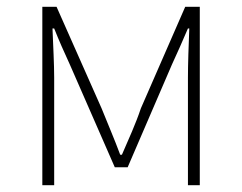

<svg xmlns="http://www.w3.org/2000/svg" viewBox="-20 -547 714 567"><path d="M105 0H140V-318C140 -357 137 -412 135 -463H140C155 -425 170 -392 186 -357L319 -53H357L488 -357C504 -392 519 -425 535 -463H539C537 -412 535 -357 535 -318V0H570V-527H527L396 -227C381 -182 360 -136 340 -90H335C318 -136 298 -182 280 -227L147 -527H105Z"/></svg>

Font: Noto Sans CJK HK Thin
Style: Regular
Weight: 100
Designer: Ryoko NISHIZUKA 西塚涼子 (kana, bopomofo & ideographs); Paul D. Hunt (Latin, Greek & Cyrillic); Sandoll Communications 산돌커뮤니
Foundry: Adobe
Version: Version 2.004;hotconv 1.0.118;makeotfexe 2.5.65603